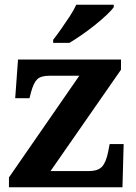

<svg xmlns="http://www.w3.org/2000/svg" viewBox="-20 -786 569 806"><path d="M17.6 0V-41.2L312.9 -468H187Q151.7 -468 136.3 -453.3Q121 -438.6 110 -398L103.8 -373.7H43.8L55.6 -536H487.9V-493.3L192.2 -68H352.8Q391.8 -68 408.6 -86.6Q425.4 -105.3 434.1 -148.9L440.3 -181.1H499.1L494.1 0ZM203.2 -619Q218.2 -638 236.5 -664Q254.8 -690 272.5 -717Q290.1 -744 300.1 -766H457.5V-756Q448.5 -743 427.3 -723Q406.1 -703 378.7 -681Q351.3 -659 323.1 -639.5Q294.8 -620 271.4 -606H203.2Z"/></svg>

Font: Noto Serif Sinhala
Style: Regular
Weight: 400
Designer: Jelle Bosma - Monotype Design Team
Foundry: Monotype Imaging Inc.
Version: Version 2.006